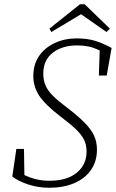

<svg xmlns="http://www.w3.org/2000/svg" viewBox="-20 -870 546 905"><path d="M38 -38 57 -168H93L95 -45Q122 -32 150.5 -25Q179 -18 213 -18Q296 -18 342 -56Q388 -94 388 -155Q388 -186 377 -209.5Q366 -233 339.5 -259Q313 -285 265 -321Q192 -377 164.5 -419.5Q137 -462 137 -511Q137 -567 164.5 -606.5Q192 -646 238.5 -667.5Q285 -689 341 -689Q390 -689 427 -678Q464 -667 506 -644L483 -514H446L450 -632Q421 -646 396.5 -651Q372 -656 344 -656Q274 -656 229 -621.5Q184 -587 184 -523Q184 -492 194.5 -467.5Q205 -443 229 -419Q253 -395 293 -365Q347 -324 378.5 -292Q410 -260 423.5 -230.5Q437 -201 437 -165Q437 -109 408.5 -68.5Q380 -28 329.5 -6.5Q279 15 213 15Q161 15 114.5 0Q68 -15 38 -38ZM379 -850 498 -735 482 -719 362 -803 222 -719 213 -735 357 -850Z"/></svg>

Font: Source Serif Pro Light
Style: Italic
Weight: 300
Italic angle: -12°
Designer: Frank Grießhammer
Foundry: Adobe Systems Incorporated
Version: Version 3.001;hotconv 1.0.111;makeotfexe 2.5.65597